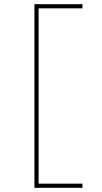

<svg xmlns="http://www.w3.org/2000/svg" viewBox="-20 -790 488 920"><path d="M145 110V-770H375V-750H165V90H375V110Z"/></svg>

Font: M PLUS 2 Thin Thin
Style: Regular
Weight: 250
Version: Version 1.001